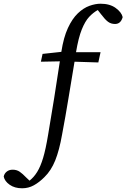

<svg xmlns="http://www.w3.org/2000/svg" viewBox="-188 -767 680 1033"><path d="M-69 246Q-109 246 -136 227Q-163 208 -168 183Q-165 167 -152 156.5Q-139 146 -120 146Q-98 146 -82 157Q-66 168 -47 188L-29 205Q-18 196 -8 185Q2 174 12 158Q30 129 44 82.5Q58 36 71 -43Q88 -142 103.5 -239.5Q119 -337 134 -437L32 -435L41 -477L142 -488Q154 -566 177.5 -616.5Q201 -667 231 -695.5Q261 -724 293 -735.5Q325 -747 353 -747Q403 -747 434.5 -724Q466 -701 472 -675Q462 -638 431 -638Q409 -638 393 -650Q377 -662 356 -690L338 -713Q313 -699 291.5 -676Q270 -653 252 -608.5Q234 -564 221 -486H353L341 -431L213 -435Q197 -340 180.5 -239Q164 -138 146 -43Q131 42 109 96.5Q87 151 51 186Q23 214 -6 230Q-35 246 -69 246Z"/></svg>

Font: Source Serif 4 SmText
Style: Italic
Weight: 400
Italic angle: -12°
Designer: Frank Grießhammer
Foundry: Adobe
Version: Version 4.005;hotconv 1.1.0;makeotfexe 2.6.0